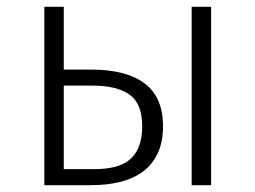

<svg xmlns="http://www.w3.org/2000/svg" viewBox="-20 -543 749 563"><path d="M110 0V-523H167V-339H246Q350 -339 404 -298.5Q458 -258 458 -173Q458 -127 443 -94.5Q428 -62 400.5 -41Q373 -20 334 -10Q295 0 247 0ZM256 -47Q288 -47 314 -53Q340 -59 358.5 -73.5Q377 -88 387 -112.5Q397 -137 397 -173Q397 -239 360 -265.5Q323 -292 251 -292H167V-47ZM599 -523V0H542V-523Z"/></svg>

Font: Jldddboxgfspflltxgxzjzlszac
Style: Regular
Weight: 300
Designer: Carrois Corporate & Edenspiekermann
Foundry: Carrois Corporate GbR & Edenspiekermann AG
Version: Version 2.001